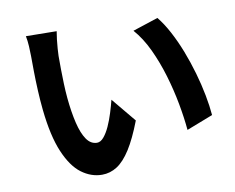

<svg xmlns="http://www.w3.org/2000/svg" viewBox="-80 -821 1159 947"><g transform="rotate(-10 500.0 -348.0)"><path d="M259.5 -714.5Q256.2 -696.8 253.6 -673.8Q251.1 -650.8 249.4 -628.9Q247.7 -607 247.5 -592.6Q247.3 -560.3 247.8 -525Q248.3 -489.7 249.5 -453.5Q250.7 -417.4 254 -380.8Q260.8 -309.2 273.9 -254.3Q287 -199.4 308.1 -168.7Q329.3 -138 360.7 -138Q378.3 -138 394.4 -157Q410.5 -176 424.4 -206.4Q438.2 -236.9 448.8 -271.1Q459.5 -305.3 466.8 -334.7L567.5 -213.1Q534.2 -126.4 501.4 -74.9Q468.6 -23.4 433.6 -0.8Q398.6 21.7 358.1 21.7Q303.5 21.7 255.4 -14Q207.4 -49.7 173.1 -130.5Q138.8 -211.2 124.8 -344.8Q120 -391.2 117.5 -442.1Q115 -493 114.4 -539.1Q113.8 -585.2 113.8 -615.4Q113.8 -636.4 112.1 -665Q110.4 -693.6 105.7 -716.5ZM760 -692.5Q788.1 -658.2 814.2 -609.3Q840.3 -560.4 862.2 -504.1Q884 -447.7 900.8 -389.3Q917.6 -330.9 928.2 -275.4Q938.8 -220 942.5 -174.1L810.5 -122.9Q805.1 -183.9 791.8 -255.9Q778.5 -327.9 756.8 -400.9Q735.1 -473.8 704.5 -539.1Q673.8 -604.4 632.9 -650.8Z"/></g></svg>

Font: Noto Sans HK Thin
Style: Regular
Weight: 100
Designer: Ryoko NISHIZUKA 西塚涼子 (kana, bopomofo & ideographs); Paul D. Hunt (Latin, Greek & Cyrillic); Sandoll Communications 산돌커뮤니
Foundry: Adobe
Version: Version 2.004-H2;hotconv 1.0.118;makeotfexe 2.5.65603